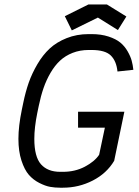

<svg xmlns="http://www.w3.org/2000/svg" viewBox="-20 -853 640 885"><path d="M401.9 -622.6H388.7Q348.6 -622.6 314.9 -609.4Q281.2 -596.2 256.8 -573.5Q232.4 -550.8 212.9 -517.3Q193.4 -483.9 180.7 -447Q168 -410.2 158.7 -365.2L151.9 -332.5Q138.2 -265.1 138.2 -212.9Q138.2 -130.4 168.9 -95.7Q199.7 -61 257.3 -61H270Q326.2 -61 371.1 -84.7Q416 -108.4 437 -139.6L463.4 -264.6H339.8V-337.9H553.2L506.3 -111.8Q471.7 -53.7 407.5 -20.8Q343.3 12.2 270 12.2H257.3Q233.4 12.2 211.2 8.3Q189 4.4 161.1 -9.8Q133.3 -23.9 113 -47.1Q92.8 -70.3 78.9 -113Q64.9 -155.8 64.9 -212.9Q64.9 -271.5 80.6 -347.2L87.4 -379.9Q97.7 -429.7 112.5 -472.2Q127.4 -514.6 152.3 -557.1Q177.2 -599.6 209 -629.2Q240.7 -658.7 287.1 -677.2Q333.5 -695.8 388.7 -695.8H401.9Q445.8 -695.8 480.2 -684.6Q514.6 -673.3 534.7 -656.7Q554.7 -640.1 568.1 -616.7Q581.5 -593.3 586.9 -573.5Q592.3 -553.7 594.7 -531.2L521.5 -523.4Q516.6 -571.8 490.7 -597.2Q464.8 -622.6 401.9 -622.6ZM472.7 -832.5 562.5 -776.9 523.4 -714.4 431.2 -772 311 -712.9 278.8 -778.3 387.7 -832.5Z"/></svg>

Font: Anka/Coder
Style: Italic
Weight: 400
Italic angle: -12°
Monospace: yes
Version: Version 001.100